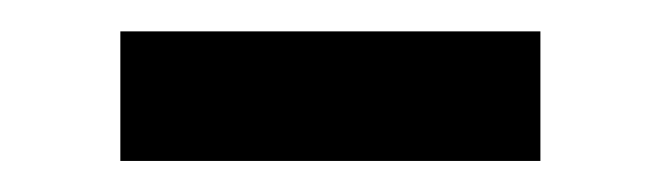

<svg xmlns="http://www.w3.org/2000/svg" viewBox="-20 -336 423 123"><path d="M57.1 -232.9V-315.9H326.2V-232.9Z"/></svg>

Font: Montserrat Medium
Style: Regular
Weight: 500
Designer: Julieta Ulanovsky
Foundry: Julieta Ulanovsky
Version: Version 7.200